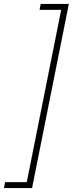

<svg xmlns="http://www.w3.org/2000/svg" viewBox="-85 -762 401 976"><path d="M78 194H-65L-59 164H51L226 -712H116L122 -742H265Z"/></svg>

Font: Montserrat ExtraLight
Style: Italic
Weight: 200
Italic angle: -11.3°
Designer: Julieta Ulanovsky
Foundry: Julieta Ulanovsky
Version: Version 9.000; ttfautohint (v1.8.4.7-5d5b)